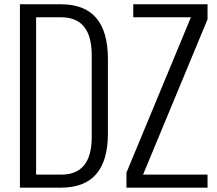

<svg xmlns="http://www.w3.org/2000/svg" viewBox="-20 -860 993 880"><path d="M559.6 0V-68.8L855 -780.8H590.8V-840.3H931.2V-771.5L635.7 -59.6H931.2V0ZM145.5 -59.6H260.3Q400.4 -59.6 400.4 -231.4V-606.4Q400.4 -780.8 260.3 -780.8H145.5ZM260.3 -840.3Q474.6 -840.3 474.6 -589.8V-248Q474.6 0 260.3 0H71.3V-840.3Z"/></svg>

Font: Oswald-Light
Style: Light
Weight: 300
Designer: vernon adams
Foundry: vernon adams
Version: Version ; ttfautohint (v0.92.18-e454-dirty) -l 8 -r 50 -G 20